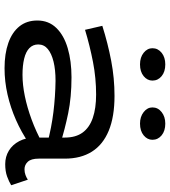

<svg xmlns="http://www.w3.org/2000/svg" viewBox="30 -782 765 866"><g transform="rotate(90 413.0 -349.5)"><path d="M721 10Q687 10 660 -6.5Q633 -23 617 -53.5Q601 -84 601 -125V-259Q601 -308 578.5 -339Q556 -370 512.5 -385Q469 -400 407 -400Q333 -400 260.5 -386Q188 -372 115 -350L97 -428Q176 -453 254.5 -468Q333 -483 413 -483Q507 -483 570 -457Q633 -431 664.5 -381Q696 -331 696 -259V-141Q696 -107 710 -92Q724 -77 744 -77Q758 -77 770 -81.5Q782 -86 791 -92L816 -17Q800 -7 776.5 1.5Q753 10 721 10ZM288 13Q223 13 174.5 -4Q126 -21 99.5 -54Q73 -87 73 -135Q73 -186 106.5 -220.5Q140 -255 198 -272Q256 -289 329 -289Q419 -289 491.5 -274Q564 -259 627 -239V-180Q555 -199 485.5 -207.5Q416 -216 345 -217Q295 -217 258.5 -208Q222 -199 201.5 -182Q181 -165 181 -139Q181 -115 197.5 -99Q214 -83 245 -75.5Q276 -68 318 -68Q363 -68 414 -78.5Q465 -89 519.5 -109Q574 -129 627 -158L625 -96Q577 -63 521.5 -38.5Q466 -14 407 -0.5Q348 13 288 13ZM538 -598Q507 -598 486 -614.5Q465 -631 465 -654Q465 -679 486 -695.5Q507 -712 538 -712Q571 -712 591 -695.5Q611 -679 611 -654Q611 -631 591 -614.5Q571 -598 538 -598ZM271 -598Q239 -598 218.5 -614.5Q198 -631 198 -654Q198 -679 218.5 -695.5Q239 -712 271 -712Q304 -712 324 -695.5Q344 -679 344 -654Q344 -631 324 -614.5Q304 -598 271 -598Z"/></g></svg>

Font: BioRhyme SemiExpanded
Style: Regular
Weight: 400
Width: 6
Designer: Aoife Mooney
Foundry: Aoife Mooney Type
Version: Version 1.600;gftools[0.9.33]